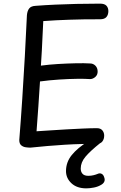

<svg xmlns="http://www.w3.org/2000/svg" viewBox="-20 -797 668 1056"><path d="M147 15Q136 15 121.5 13Q107 11 96.5 2Q86 -7 86 -27Q95 -139 102.5 -254.5Q110 -370 116.5 -485.5Q123 -601 128 -713Q130 -737 140.5 -750.5Q151 -764 177 -765Q229 -769 284 -771.5Q339 -774 400 -775.5Q461 -777 530 -777Q555 -777 565.5 -765.5Q576 -754 576 -736Q576 -716 565.5 -703.5Q555 -691 530 -691Q482 -691 440.5 -690.5Q399 -690 361.5 -688.5Q324 -687 289 -685.5Q254 -684 218 -681Q216 -642 214 -600Q212 -558 210 -516.5Q208 -475 205 -436Q249 -442 299.5 -445Q350 -448 397 -449Q444 -450 475 -448Q492 -448 504 -436.5Q516 -425 517 -406Q518 -386 504.5 -374Q491 -362 475 -362Q450 -364 404.5 -363.5Q359 -363 305.5 -359.5Q252 -356 200 -349Q196 -281 191 -211.5Q186 -142 181 -75Q216 -77 258.5 -80Q301 -83 347 -85.5Q393 -88 436 -90Q479 -92 513 -92Q533 -92 543 -80Q553 -68 553 -51Q553 -32 543 -19Q533 -6 513 -6Q493 -6 472.5 -6Q452 -6 432 -5Q385 -4 337 -1Q289 2 241.5 6Q194 10 147 15ZM455 239Q403 239 373 211Q343 183 343 144Q343 95 374.5 56Q406 17 465 -20H531V-10Q476 34 450 65Q424 96 424 130Q424 148 434 159Q444 170 466 170Q481 170 495 166.5Q509 163 518 159Q529 154 539 159Q549 164 553 178Q558 191 554 201Q550 211 539 218Q520 230 496.5 234.5Q473 239 455 239Z"/></svg>

Font: Playpen Sans Thai
Style: Regular
Weight: 400
Designer: Sirin Gunkloy, Laura Meseguer, Veronika Burian, José Scaglione
Foundry: TypeTogether
Version: Version 2.000